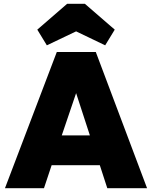

<svg xmlns="http://www.w3.org/2000/svg" viewBox="-20 -984 795 1004"><path d="M6 0 277 -712H481L749 0H541L502 -120H250L210 0ZM303 -276H450L378 -497ZM225 -747 175 -829 331 -964H424L580 -829L530 -747L378 -820Z"/></svg>

Font: Outfit Black
Style: Regular
Weight: 900
Designer: Rodrigo Fuenzalida
Foundry: fragTYPE
Version: Version 1.100; ttfautohint (v1.8.4.7-5d5b)